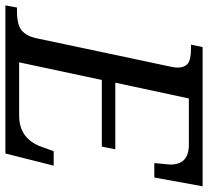

<svg xmlns="http://www.w3.org/2000/svg" viewBox="-70 -704 754 695"><g transform="rotate(90 306.5 -357.0)"><path d="M185.1 -49.8H377.9Q462.4 -49.8 491.2 -131.8L506.8 -174.8H559.1L515.1 0H-21L-13.2 -42H0Q50.8 -42 70.6 -59.8Q90.3 -77.6 97.2 -108.9L201.2 -600.1Q204.1 -613.8 204.1 -624Q204.1 -647.5 190.4 -659.7Q176.8 -671.9 133.8 -671.9H121.1L129.9 -713.9H633.8L602.1 -539.1H549.8L552.7 -569.8Q555.2 -593.3 555.2 -597.2Q555.2 -664.1 483.9 -664.1H315.9L258.8 -397.9H500L490.2 -349.1H249Z"/></g></svg>

Font: Droid Serif
Style: Italic
Weight: 400
Italic angle: -12°
Designer: Monotype Design team
Foundry: Monotype Imaging Inc.
Version: Version 1.03